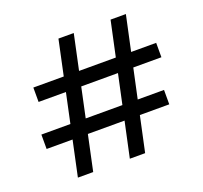

<svg xmlns="http://www.w3.org/2000/svg" viewBox="-123 -849 1045 990"><g transform="rotate(-20 400.0 -354.0)"><path d="M142 0 293 -708H377L226 0ZM427 0 579 -708H663L511 0ZM41 -194V-273H714V-194ZM85 -436V-515H759V-436Z"/></g></svg>

Font: Host Grotesk Light
Style: Regular
Weight: 400
Version: Version 1.003